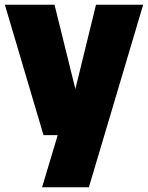

<svg xmlns="http://www.w3.org/2000/svg" viewBox="-26 -570 624 810"><path d="M157.5 0 -5.5 -550H204L292 -194.5L379 -550H578L349 220H151.5L217.5 0Z"/></svg>

Font: Encode Sans Semi Condensed Black
Style: Regular
Weight: 900
Width: 4
Designer: Multiple Designers
Foundry: Impallari Type
Version: Version 3.000; ttfautohint (v1.8.3) -l 8 -r 50 -G 200 -x 14 